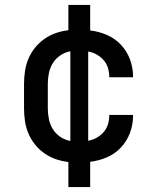

<svg xmlns="http://www.w3.org/2000/svg" viewBox="-20 -648 640 775"><path d="M256 107V6Q230 3 205.5 -5.5Q181 -14 159.5 -29Q138 -44 121.5 -64.5Q105 -85 95 -108.5Q85 -132 81 -158Q77 -184 77 -210V-310Q77 -336 81 -362Q85 -388 95 -411.5Q105 -435 121.5 -455.5Q138 -476 159.5 -491Q181 -506 205.5 -514.5Q230 -523 256 -526V-628H344V-525Q379 -521 411.5 -507Q444 -493 468 -467.5Q492 -442 504.5 -408.5Q517 -375 517 -341V-336H421V-339Q421 -357 415.5 -374.5Q410 -392 398 -405.5Q386 -419 370 -428Q354 -437 336 -440V-80Q354 -83 370 -92Q386 -101 398 -114.5Q410 -128 415.5 -145.5Q421 -163 421 -181V-184H517V-179Q517 -145 504.5 -111.5Q492 -78 468 -52.5Q444 -27 411.5 -13Q379 1 344 5V107ZM264 -79V-441Q242 -437 223.5 -424.5Q205 -412 193.5 -393.5Q182 -375 177.5 -353.5Q173 -332 173 -310V-210Q173 -188 177.5 -166.5Q182 -145 193.5 -126.5Q205 -108 223.5 -95.5Q242 -83 264 -79Z"/></svg>

Font: Iosevka Medium Extended
Style: Regular
Weight: 500
Width: 7
Monospace: yes
Designer: Belleve Invis
Foundry: Belleve Invis
Version: Version 32.5.0; ttfautohint (v1.8.4)